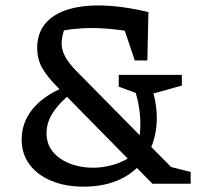

<svg xmlns="http://www.w3.org/2000/svg" viewBox="-20 -687 773 718"><path d="M550 0 199 -357Q154 -402 136.5 -435Q119 -468 119 -508Q119 -578 169.5 -618.5Q220 -659 313.5 -665.5Q407 -672 535 -642L514 -560Q429 -578 354.5 -581.5Q280 -585 211 -572L232 -606Q214 -566 211 -536Q208 -506 222 -478.5Q236 -451 268 -419L640 -42V0ZM293 11Q224 11 171.5 -11Q119 -33 90 -72.5Q61 -112 61 -165Q61 -228 100.5 -277.5Q140 -327 215 -359L248 -340Q200 -301 177 -264.5Q154 -228 154 -189Q154 -149 176.5 -121Q199 -93 235.5 -77.5Q272 -62 316.5 -60Q361 -58 406 -71.5Q451 -85 489 -116Q507 -175 504.5 -239Q502 -303 478 -368L546 -365Q572 -284 565 -215.5Q558 -147 523.5 -96Q489 -45 430.5 -17Q372 11 293 11ZM554 0V-79L693 -44V0ZM519 -328 424 -363V-407H660V-367Q622 -356 585 -346Q548 -336 519 -328ZM484 -461 423 -642H535L531 -461Z"/></svg>

Font: Piazzolla 24pt SemiBold
Style: Regular
Weight: 600
Designer: Juan Pablo del Peral
Foundry: Huerta Tipografica
Version: Version 2.005